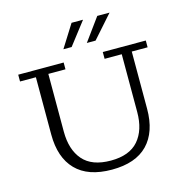

<svg xmlns="http://www.w3.org/2000/svg" viewBox="-128 -1018 1103 1147"><g transform="rotate(-15 423.5 -444.0)"><path d="M474 -759 576 -899H652L528 -759ZM329 -759 417 -899H488L380 -759ZM424 11Q277 11 202 -66Q127 -143 127 -286V-640H29V-682H310V-640H204V-283Q204 -171 259.5 -107Q315 -43 432 -43Q547 -43 602.5 -107Q658 -171 658 -283V-640H552V-682H818V-640H720V-286Q720 -143 645.5 -66Q571 11 424 11Z"/></g></svg>

Font: Montagu Slab 16pt Light
Style: Regular
Weight: 300
Designer: Florian Karsten
Foundry: Florian Karsten
Version: Version 1.000; ttfautohint (v1.8.3)